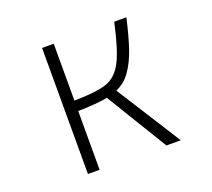

<svg xmlns="http://www.w3.org/2000/svg" viewBox="-132 -943 1265 1145"><g transform="rotate(-20 500.0 -370.0)"><path d="M314 -343V30H240V-770H314V-409Q454 -411 518.5 -432.5Q583 -454 622 -527Q661 -600 698 -770H775Q750 -659 724.5 -583.5Q699 -508 661 -454.5Q623 -401 569 -380L829 30H738L501 -359Q479 -353 420 -348Q361 -343 314 -343Z"/></g></svg>

Font: LINE Seed JP_TTF Regular
Style: Regular
Weight: 400
Designer: LINE & Fontrix & Fontworks
Version: Version 1.002